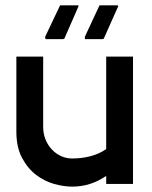

<svg xmlns="http://www.w3.org/2000/svg" viewBox="-20 -686 565 716"><path d="M273 -663 220 -542 215 -540H150L148 -548L204 -666H272ZM421 -663 367 -542 363 -540H297L296 -548L351 -666H419ZM476 0H376V-30Q318 10 249 10Q218 10 182 0Q146 -10 114.5 -34Q83 -58 62 -97.5Q41 -137 41 -195V-475H141V-213Q141 -188 149.5 -166.5Q158 -145 173 -129Q188 -113 207.5 -104Q227 -95 249 -95Q285 -95 317.5 -103.5Q350 -112 376 -130V-475H476Z"/></svg>

Font: Railway
Style: Regular
Weight: 400
Version: 1.000